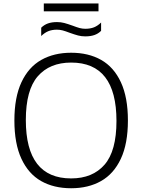

<svg xmlns="http://www.w3.org/2000/svg" viewBox="-20 -1044 796 1074"><path d="M60.5 -370Q60.5 -499.5 100 -584Q139.5 -668.5 210.8 -708.8Q282 -749 378 -749Q475 -749 546 -708.8Q617 -668.5 656.2 -584Q695.5 -499.5 695.5 -370Q695.5 -240.5 656 -156Q616.5 -71.5 545.2 -31.2Q474 9 378 9Q281 9 210 -31.2Q139 -71.5 99.8 -156Q60.5 -240.5 60.5 -370ZM631.5 -367.5Q631.5 -694 378 -694Q258 -694 191.2 -617.2Q124.5 -540.5 124.5 -372.5Q124.5 -46 378 -46Q498 -46 564.8 -122.8Q631.5 -199.5 631.5 -367.5ZM370 -860.5Q346.5 -869.5 330.8 -873.8Q315 -878 298.5 -878Q271 -878 250.2 -869.5Q229.5 -861 210.5 -842.5V-889Q226.5 -905 248 -912.8Q269.5 -920.5 299 -920.5Q320.5 -920.5 339.2 -915.5Q358 -910.5 386 -900.5Q409.5 -891.5 425.2 -887.2Q441 -883 457.5 -883Q485 -883 505.8 -891.2Q526.5 -899.5 545.5 -918V-871.5Q529.5 -855.5 508 -848Q486.5 -840.5 457 -840.5Q435.5 -840.5 416.8 -845.5Q398 -850.5 370 -860.5ZM225 -980.5V-1024.5H531V-980.5Z"/></svg>

Font: Encode Sans Semi Expanded Light
Style: Regular
Weight: 300
Width: 6
Designer: Multiple Designers
Foundry: Impallari Type
Version: Version 2.000